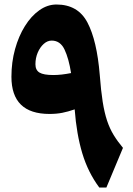

<svg xmlns="http://www.w3.org/2000/svg" viewBox="-20 -840 595 860"><path d="M530.8 -177.7 456.5 0H424.8Q374.5 -67.4 348.6 -153.3Q322.8 -239.3 314.5 -350.1Q284.7 -339.8 258.8 -334.7Q232.9 -329.6 201.7 -329.6Q31.2 -329.6 31.2 -496.1Q31.2 -561.5 47.4 -619.9Q63.5 -678.2 91.6 -723.1Q119.6 -768.1 156 -793.9Q192.4 -819.8 232.9 -819.8Q329.1 -819.8 371.6 -739.3Q414.1 -658.7 426.8 -504.9Q432.1 -434.1 439.9 -384.5Q447.8 -335 459.7 -299.3Q471.7 -263.7 489 -235.4Q506.3 -207 530.8 -177.7ZM298.3 -512.7Q288.1 -578.1 269 -618.2Q250 -658.2 211.4 -658.2Q192.4 -658.2 175.8 -643.3Q159.2 -628.4 148.9 -604.2Q138.7 -580.1 138.7 -552.2Q138.7 -525.9 157 -514.9Q175.3 -503.9 218.8 -503.9Q254.4 -503.9 298.3 -512.7Z"/></svg>

Font: Pinar ExtraBold
Style: Regular
Weight: 800
Designer: Amin Abedi
Version: Version 3.000